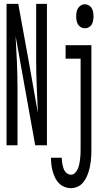

<svg xmlns="http://www.w3.org/2000/svg" viewBox="-20 -755 540 998"><path d="M14 0V-735H75L133 -416L177 -167Q174 -236 171 -304.5Q168 -373 168 -441V-735H224V0H163L61 -568Q65 -499 68 -430.5Q71 -362 71 -294V0ZM421 -608Q410 -608 400.5 -613.5Q391 -619 385.5 -628Q380 -637 378 -648Q376 -659 376 -670Q376 -681 378 -692Q380 -703 385.5 -712Q391 -721 400.5 -727Q410 -733 421 -733Q432 -733 442 -727Q452 -721 457 -712Q462 -703 464 -692Q466 -681 466 -670Q466 -659 464 -648Q462 -637 457 -628Q452 -619 442 -613.5Q432 -608 421 -608ZM349 223Q332 223 315.5 216.5Q299 210 286.5 197.5Q274 185 266.5 169Q259 153 254 135.5Q249 118 247 100.5Q245 83 245 65H301Q301 74 302 83.5Q303 93 305 102Q307 111 310 120Q313 129 318.5 136.5Q324 144 332 148.5Q340 153 349 153Q362 153 371 143Q380 133 385 121Q390 109 392.5 96.5Q395 84 396.5 71Q398 58 398.5 45.5Q399 33 399 20V-450H321V-520H455V20Q455 36 454.5 52Q454 68 452 83.5Q450 99 446.5 115Q443 131 438 145.5Q433 160 425 174.5Q417 189 406 200Q395 211 380 217Q365 223 349 223Z"/></svg>

Font: Iosevka Term
Style: Regular
Weight: 400
Monospace: yes
Designer: Belleve Invis
Foundry: Belleve Invis
Version: Version 30.0.1